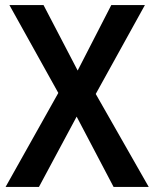

<svg xmlns="http://www.w3.org/2000/svg" viewBox="-20 -734 606 754"><path d="M564 0 356 -365 549 -714H417L285 -457L151 -714H17L209 -369L2 0H133L281 -276L426 0Z"/></svg>

Font: Noto Sans Thai SemCond SemBd
Style: Regular
Weight: 600
Width: 4
Designer: Monotype Design Team
Foundry: Monotype Imaging Inc.
Version: Version 2.002